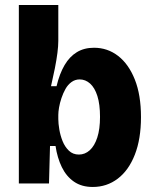

<svg xmlns="http://www.w3.org/2000/svg" viewBox="-20 -730 612 764"><path d="M349 14Q305 14 274.5 -7Q244 -28 226 -65Q208 -102 201 -149H179L175 0H55V-263V-710H212V-568Q212 -547 208.5 -519.5Q205 -492 198.5 -459Q192 -426 183 -387H205Q217 -437 237 -471Q257 -505 286 -522.5Q315 -540 354 -540Q408 -540 450 -507.5Q492 -475 516.5 -413.5Q541 -352 541 -264Q541 -177 516.5 -114.5Q492 -52 448.5 -19Q405 14 349 14ZM294 -115Q318 -115 337 -132Q356 -149 367 -182.5Q378 -216 378 -265Q378 -315 367.5 -348Q357 -381 338.5 -397.5Q320 -414 297 -414Q279 -414 264.5 -403.5Q250 -393 240.5 -376Q231 -359 224.5 -339.5Q218 -320 215 -302.5Q212 -285 212 -273V-256Q212 -239 216 -215Q220 -191 229 -168.5Q238 -146 254 -130.5Q270 -115 294 -115Z"/></svg>

Font: Bricolage Grotesque SemiCondensed ExtraBold
Style: Regular
Weight: 800
Width: 4
Designer: Mathieu Triay
Foundry: Atelier Triay
Version: Version 1.001;gftools[0.9.33.dev8+g029e19f]